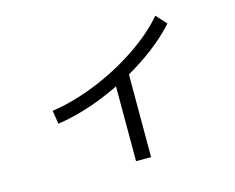

<svg xmlns="http://www.w3.org/2000/svg" viewBox="-92 -740 1122 916"><g transform="rotate(-15 469.0 -282.0)"><path d="M742.2 -605.5 788.1 -554.7Q720.7 -478.5 615.7 -409.2Q510.7 -339.8 391.1 -291.5Q271.5 -243.2 162.1 -227.5L151.4 -293.9Q254.9 -308.6 368.2 -354Q481.4 -399.4 580.6 -465.8Q679.7 -532.2 742.2 -605.5ZM473.6 -388.7H547.9V41H473.6Z"/></g></svg>

Font: Pretendard JP Variable
Style: Regular
Weight: 400
Designer: Base glyphs from Inter by Rasmus Andersson; Hangul glyphs from Noto Sans CJK(Source Han Sans) by Jang Soo-young and Kang
Foundry: Kil Hyung-jin
Version: Version 1.307;Glyphs 3.2 (3192)